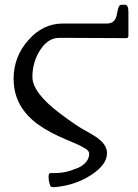

<svg xmlns="http://www.w3.org/2000/svg" viewBox="-20 -550 573 798"><path d="M477.1 -391.6 262.7 -392.6H225.1Q178.7 -392.6 145.5 -339.8Q114.7 -290.5 114.7 -230.5Q114.7 -165 228.5 -79.1Q295.9 -28.3 327.1 -11.5Q358.4 5.4 378.9 19Q424.8 49.8 424.8 86.4Q424.8 134.3 359.4 176.8Q293.9 220.2 206.5 228Q190.4 228 189 222.4Q187.5 216.8 184.8 208.5Q182.1 200.2 181.9 184.8Q181.6 169.4 189.5 169.4H205.1Q242.7 169.4 274.2 158.9Q305.7 148.4 319.3 139.6Q350.6 118.7 350.6 88.9Q350.6 78.1 337.2 69.1Q323.7 60.1 301.5 50Q279.3 40 251.2 28.3Q223.1 16.6 193.6 1.2Q164.1 -14.2 136 -34.4Q107.9 -54.7 85.9 -81.5Q36.6 -140.6 36.6 -222.7Q36.6 -314 97.7 -383.1Q158.7 -452.1 239.7 -452.1H424.3Q459.5 -452.1 465.8 -491.2Q470.2 -516.1 474.4 -523.2Q478.5 -530.3 486.3 -530.3H499Q513.7 -530.3 513.7 -501V-402.3Q513.7 -391.6 505.4 -391.6Z"/></svg>

Font: Cardo-Italic
Style: Italic
Weight: 400
Italic angle: -12°
Designer: David J. Perry
Foundry: David J. Perry
Version: Version 0.991